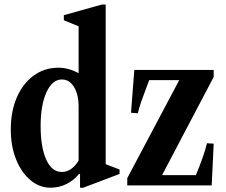

<svg xmlns="http://www.w3.org/2000/svg" viewBox="-20 -842 1025 872"><path d="M209.5 10.5Q159 10.5 118 -24Q77 -58.5 53 -118.2Q29 -178 29 -253.5Q29 -336.5 56.5 -399.8Q84 -463 133 -498.8Q182 -534.5 245.5 -534.5Q291.5 -534.5 337 -509.5V-722.5L270 -750V-773L443 -821.5H460V-96.5L523 -72V-52L358 10.5H343.5V-50.5L339.5 -52.5Q315 -22.5 281.5 -6Q248 10.5 209.5 10.5ZM260.5 -61Q284 -61 303.5 -75Q323 -89 337 -113V-358Q337 -413 316.2 -447Q295.5 -481 261 -481Q217.5 -481 191 -422.8Q164.5 -364.5 164.5 -270Q164.5 -174 189.8 -117.5Q215 -61 260.5 -61ZM558 0V-33L794 -478H657.5Q634 -416.5 622.2 -382.8Q610.5 -349 606 -327.5L575 -330L590 -524.5H950.5V-492.5L716 -46.5H869.5Q886.5 -86.5 900.2 -125.8Q914 -165 920 -191.5L950.5 -189.5L941.5 0Z"/></svg>

Font: Libre Caslon Condensed
Style: Bold
Weight: 700
Designer: Pablo Impallari, Rodrigo Fuenzalida, Katja Schimmel, Ertekin Erdin
Foundry: Pablo Impallari, Rodrigo Fuenzalida
Version: Version 2.000; ttfautohint (v1.8.4.7-5d5b);gftools[0.9.33]